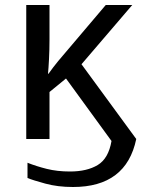

<svg xmlns="http://www.w3.org/2000/svg" viewBox="-20 -556 574 768"><path d="M272 192Q211 192 161.5 178.5Q112 165 90 156V95Q125 109 167 119.5Q209 130 260 130Q328 130 371 104Q414 78 426 8L244 -242L178 -188V0H85V-536H178V-397Q178 -357 176 -319Q174 -281 172 -261H174Q183 -274 193.5 -287.5Q204 -301 213 -312L403 -536H509L306 -299L525 0Q485 192 272 192Z"/></svg>

Font: Noto Sans Living
Style: Regular
Weight: 400
Designer: Monotype Design Team
Foundry: Monotype Imaging Inc.
Version: Version 2.013; ttfautohint (v1.8.4.7-5d5b)